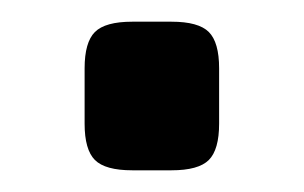

<svg xmlns="http://www.w3.org/2000/svg" viewBox="-20 -157 280 177"><path d="M102 -137H138Q163 -137 172.5 -127.5Q182 -118 182 -94V-43Q182 -19 172.5 -9.5Q163 0 138 0H102Q77 0 67.5 -9.5Q58 -19 58 -43V-94Q58 -118 67.5 -127.5Q77 -137 102 -137Z"/></svg>

Font: Exo 2.0 Semi Bold
Style: Regular
Weight: 600
Designer: Natanael Gama
Version: Version 1.001;PS 001.001;hotconv 1.0.70;makeotf.lib2.5.58329